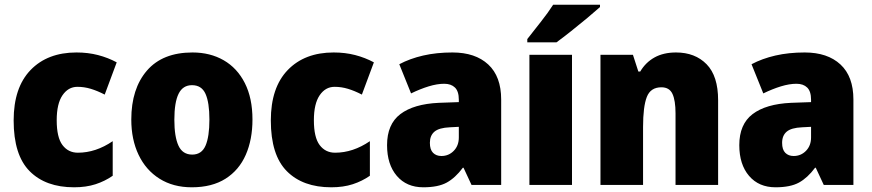

<svg xmlns="http://www.w3.org/2000/svg" viewBox="-20 -786 3706 816"><path d="M295 10Q174 10 106 -58.5Q38 -127 38 -274Q38 -414 110 -488.5Q182 -563 305 -563Q354 -563 396.5 -552Q439 -541 476 -521L425 -384Q394 -400 366 -408.5Q338 -417 309 -417Q270 -417 245.5 -381Q221 -345 221 -275Q221 -202 245.5 -169.5Q270 -137 311 -137Q387 -137 459 -186V-39Q426 -16 386 -3Q346 10 295 10Z M1053 -278Q1053 -193 1024.5 -128Q996 -63 938.5 -26.5Q881 10 795 10Q716 10 658 -26.5Q600 -63 569 -128Q538 -193 538 -278Q538 -409 604.5 -486Q671 -563 798 -563Q873 -563 930.5 -530Q988 -497 1020.5 -433Q1053 -369 1053 -278ZM721 -277Q721 -205 738.5 -167Q756 -129 797 -129Q837 -129 853.5 -167Q870 -205 870 -278Q870 -350 853.5 -387Q837 -424 796 -424Q757 -424 739 -387.5Q721 -351 721 -277Z M1388 10Q1267 10 1199 -58.5Q1131 -127 1131 -274Q1131 -414 1203 -488.5Q1275 -563 1398 -563Q1447 -563 1489.5 -552Q1532 -541 1569 -521L1518 -384Q1487 -400 1459 -408.5Q1431 -417 1402 -417Q1363 -417 1338.5 -381Q1314 -345 1314 -275Q1314 -202 1338.5 -169.5Q1363 -137 1404 -137Q1480 -137 1552 -186V-39Q1519 -16 1479 -3Q1439 10 1388 10Z M1903 -563Q2000 -563 2055 -512Q2110 -461 2110 -363V0H1984L1950 -73H1947Q1915 -30 1878.5 -10Q1842 10 1779 10Q1708 10 1666.5 -38.5Q1625 -87 1625 -169Q1625 -258 1681.5 -301Q1738 -344 1845 -349L1930 -352V-362Q1930 -398 1913.5 -414Q1897 -430 1868 -430Q1838 -430 1802 -419Q1766 -408 1727 -389L1677 -513Q1722 -537 1778.5 -550Q1835 -563 1903 -563ZM1892 -245Q1846 -243 1826.5 -226.5Q1807 -210 1807 -179Q1807 -150 1820.5 -136.5Q1834 -123 1856 -123Q1887 -123 1908.5 -145Q1930 -167 1930 -202V-247Z M2411 0H2230V-553H2411ZM2530 -756Q2510 -738 2476.5 -710Q2443 -682 2407 -653.5Q2371 -625 2345 -606H2221V-620Q2246 -652 2278 -692.5Q2310 -733 2331 -766H2530Z M2853 -563Q2934 -563 2983 -513Q3032 -463 3032 -360V0H2851V-304Q2851 -359 2838 -387Q2825 -415 2791 -415Q2745 -415 2729 -374Q2713 -333 2713 -246V0H2532V-553H2670L2693 -482H2701Q2724 -521 2762 -542Q2800 -563 2853 -563Z M3400 -563Q3497 -563 3552 -512Q3607 -461 3607 -363V0H3481L3447 -73H3444Q3412 -30 3375.5 -10Q3339 10 3276 10Q3205 10 3163.5 -38.5Q3122 -87 3122 -169Q3122 -258 3178.5 -301Q3235 -344 3342 -349L3427 -352V-362Q3427 -398 3410.5 -414Q3394 -430 3365 -430Q3335 -430 3299 -419Q3263 -408 3224 -389L3174 -513Q3219 -537 3275.5 -550Q3332 -563 3400 -563ZM3389 -245Q3343 -243 3323.5 -226.5Q3304 -210 3304 -179Q3304 -150 3317.5 -136.5Q3331 -123 3353 -123Q3384 -123 3405.5 -145Q3427 -167 3427 -202V-247Z"/></svg>

Font: Noto Sans Lao SemiCondensed Black
Style: Regular
Weight: 900
Width: 4
Designer: Monotype Design Team
Foundry: Monotype Imaging Inc.
Version: Version 2.003; ttfautohint (v1.8.4.7-5d5b)